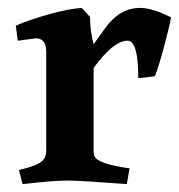

<svg xmlns="http://www.w3.org/2000/svg" viewBox="-20 -457 453 486"><path d="M335 -437Q365 -437 413 -413Q408 -386 394.5 -336Q381 -286 372 -264L330 -259Q330 -354 303 -354Q267 -354 217 -285V-77Q217 -64 221 -58.5Q225 -53 236 -48Q255 -39 294 -33L308 -31L301 9Q182 0 150 0Q118 0 37 9L28 -27Q65 -35 81 -45Q97 -55 97 -76V-326Q97 -360 71 -360L25 -354L20 -392Q54 -407 104.5 -421Q155 -435 187 -437L208 -414Q208 -377 217 -345L245 -384Q282 -437 335 -437Z"/></svg>

Font: Buenard
Style: Bold
Weight: 700
Foundry: FontFuror
Version: Version 1.002 2011